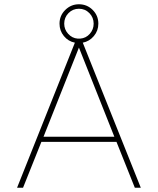

<svg xmlns="http://www.w3.org/2000/svg" viewBox="-20 -880 740 900"><path d="M174 -215 88 0H60L331 -680Q300 -686 279.5 -711Q259 -736 259 -769Q259 -807 286 -833.5Q313 -860 350 -860Q388 -860 414.5 -833.5Q441 -807 441 -769Q441 -736 420 -711Q399 -686 368 -680L640 0H612L526 -215ZM344 -699H356Q383 -701 401 -721.5Q419 -742 419 -769Q419 -798 399 -818.5Q379 -839 350 -839Q321 -839 301 -818.5Q281 -798 281 -769Q281 -742 299.5 -721.5Q318 -701 344 -699ZM350 -657 184 -239H516Z"/></svg>

Font: Prompt Thin
Style: Regular
Weight: 100
Designer: Katatrad Team
Foundry: CadsonDemak
Version: Version 1.030